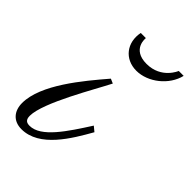

<svg xmlns="http://www.w3.org/2000/svg" viewBox="-200 -575 636 636"><g transform="rotate(45 118.5 -256.5)"><path d="M112 -332C52 -262 -39 -154 -39 -67C-39 -30 -18 -4 21 -4C105 -4 161 -101 199 -168L182 -182C134 -107 85 -31 32 -31C18 -31 9 -36 9 -55C9 -118 102 -273 128 -325ZM276 -509H253C253 -509 230 -450 161 -450C91 -450 99 -509 99 -509H75C64 -454 98 -410 153 -410C207 -410 263 -454 276 -509Z"/></g></svg>

Font: Parisienne
Style: Regular
Weight: 400
Designer: Astigmatic (AOETI)
Foundry: Astigmatic (AOETI)
Version: Version 1.000